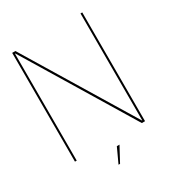

<svg xmlns="http://www.w3.org/2000/svg" viewBox="-191 -788 941 1032"><g transform="rotate(-30 279.0 -272.0)"><path d="M44.5 0H55.5V-663.5H57.5L459.5 0H479.5V-675H468.5V-11.5H467L64.5 -675H44.5ZM239 131.5H248.5L297.5 40.5H281Z"/></g></svg>

Font: Anybody Thin
Style: Regular
Weight: 100
Designer: Tyler Finck
Foundry: Etcetera Type Company
Version: Version 1.114;gftools[0.9.25]